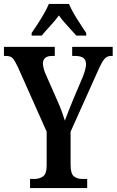

<svg xmlns="http://www.w3.org/2000/svg" viewBox="-21 -951 590 971"><path d="M131 0V-46H152Q179 -46 197 -59Q215 -72 215 -115V-285L68 -615Q54 -644 43.5 -656Q33 -668 9 -668H-1V-714H256V-668H242Q218 -668 207 -657.5Q196 -647 196 -631Q196 -620 200 -604.5Q204 -589 209 -578L269 -442Q282 -413 291 -388.5Q300 -364 307 -341Q315 -363 326 -390.5Q337 -418 350 -450L398 -563Q406 -583 410 -599.5Q414 -616 414 -626Q414 -649 400 -658.5Q386 -668 360 -668H344V-714H549V-668H540Q520 -668 506.5 -652Q493 -636 473 -590L336 -285V-118Q336 -72 353 -59Q370 -46 394 -46H420V0ZM139 -784Q152 -803 169 -829Q186 -855 201.5 -882Q217 -909 226 -931H328Q337 -909 352.5 -882Q368 -855 385.5 -829Q403 -803 415 -784V-771H365Q346 -793 320.5 -820Q295 -847 277 -873Q258 -847 233 -820Q208 -793 190 -771H139Z"/></svg>

Font: Noto Serif Bengali ExtraCondensed SemiBold
Style: Regular
Weight: 600
Width: 2
Designer: Juan Bruce, Universal Thirst, Indian Type Foundry and the Monotype Design Team.
Foundry: Monotype Imaging Inc.
Version: Version 2.003; ttfautohint (v1.8.4.7-5d5b)